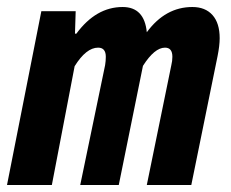

<svg xmlns="http://www.w3.org/2000/svg" viewBox="-40 -528 660 548"><path d="M-20 0 78 -496H176L174 -432H178Q234 -508 310 -508Q372 -508 379 -436Q432 -508 509 -508Q546 -508 566.5 -485Q587 -462 587 -419Q587 -398 581 -368L506 0H379L449 -342Q452 -354 452 -366Q452 -392 431 -392Q401 -392 368 -340L299 0H189L260 -342Q262 -354 262 -366Q262 -392 240 -392Q206 -392 173 -339L108 0Z"/></svg>

Font: TypoPRO Source Code Pro
Style: Bold Italic
Weight: 700
Italic angle: -11°
Monospace: yes
Designer: Paul D. Hunt, Teo Tuominen
Foundry: Adobe Systems Incorporated
Version: Version 1.030;PS 1.0;hotconv 1.0.84;makeotf.lib2.5.63406